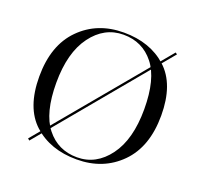

<svg xmlns="http://www.w3.org/2000/svg" viewBox="-96 -610 751 720"><g transform="rotate(20 280.0 -250.0)"><path d="M87 -2 80 -8 490 -500 497 -495ZM277.5 4Q172 4 106 -56Q40 -116 40 -241Q40 -366 108.5 -435Q177 -504 282.5 -504Q388 -504 454 -444Q520 -384 520 -259Q520 -134 451.5 -65Q383 4 277.5 4ZM284 -496Q208 -496 158 -428.5Q108 -361 108 -240.5Q108 -120 154 -62Q200 -4 276 -4Q352 -4 402 -71.5Q452 -139 452 -259.5Q452 -380 406 -438Q360 -496 284 -496Z"/></g></svg>

Font: Italiana
Style: Regular
Weight: 400
Designer: Santiago Orozco
Foundry: Santiago Orozco
Version: Version 001.001